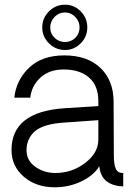

<svg xmlns="http://www.w3.org/2000/svg" viewBox="-20 -794 573 818"><path d="M257 -581Q217 -581 188.5 -609.5Q160 -638 160 -677Q160 -717 188.5 -745.5Q217 -774 257 -774Q296 -774 324 -745.5Q352 -717 352 -677Q352 -638 324 -609.5Q296 -581 257 -581ZM257 -741Q231 -741 212.5 -722Q194 -703 194 -677Q194 -651 212.5 -633Q231 -615 257 -615Q283 -615 301 -633Q319 -651 319 -677Q319 -703 300.5 -722Q282 -741 257 -741ZM213 4Q134 4 81.5 -41Q29 -86 29 -155Q29 -318 256 -333L399 -342V-363Q399 -429 359.5 -463.5Q320 -498 251 -498Q191 -498 153 -464Q115 -430 109 -378H41Q49 -453 104 -505.5Q159 -558 254 -558Q352 -558 408 -504.5Q464 -451 464 -360L465 -135Q465 -91 474 -73.5Q483 -56 505 -57V0Q490 0 477 -3Q409 -17 403 -86Q381 -48 328 -22Q275 4 213 4ZM216 -57Q287 -57 343 -100Q399 -143 399 -199V-282L256 -272Q164 -266 128.5 -234.5Q93 -203 93 -154Q93 -110 130.5 -83.5Q168 -57 216 -57Z"/></svg>

Font: Oakes Grotesk Light
Style: Regular
Weight: 300
Designer: Samuel Oakes
Foundry: Samuel Oakes
Version: Version 1.000;PS 001.000;hotconv 1.0.88;makeotf.lib2.5.64775